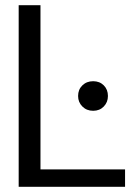

<svg xmlns="http://www.w3.org/2000/svg" viewBox="-20 -720 524 740"><path d="M52 0V-700H136V-67H462V0ZM339 -293Q314 -293 297.5 -309.5Q281 -326 281 -350Q281 -375 297.5 -391Q314 -407 339 -407Q364 -407 380 -391Q396 -375 396 -350Q396 -326 380 -309.5Q364 -293 339 -293Z"/></svg>

Font: DM Sans 36pt
Style: Regular
Weight: 400
Designer: Colophon Foundry, Jonny Pinhorn
Foundry: Colophon Foundry
Version: Version 4.004;gftools[0.9.30]